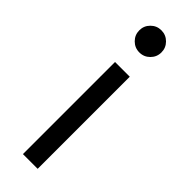

<svg xmlns="http://www.w3.org/2000/svg" viewBox="-243 -724 737 737"><g transform="rotate(45 125.0 -356.0)"><path d="M167.5 -609.4Q149.9 -591.8 125 -591.8Q100.1 -591.8 82.5 -609.4Q64.9 -627 64.9 -651.9Q64.9 -676.8 82.5 -694.3Q100.1 -711.9 125 -711.9Q149.9 -711.9 167.5 -694.3Q185.1 -676.8 185.1 -651.9Q185.1 -627 167.5 -609.4ZM85 0V-500H165V0Z"/></g></svg>

Font: Human Sans
Style: Regular
Weight: 400
Designer: Tim Radville
Foundry: Continuum
Version: Version 1.000;FEAKit 1.0